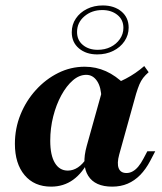

<svg xmlns="http://www.w3.org/2000/svg" viewBox="-20 -674 596 705"><path d="M167.7 11.3Q105.6 11.3 70.2 -31Q34.7 -73.4 34.7 -146Q34.7 -202.4 55.2 -253.2Q75.8 -304 111.7 -343.5Q147.6 -383.1 193.5 -406Q239.5 -429 291.1 -429Q332.3 -429 369 -412.5Q405.6 -396 437.9 -363.7L352.4 -312.9Q351.6 -354 336.3 -376.6Q321 -399.2 296.8 -399.2Q271 -399.2 247.6 -379Q224.2 -358.9 205.2 -324.2Q186.3 -289.5 175.4 -246.4Q164.5 -203.2 164.5 -157.3Q164.5 -104 181.5 -75.8Q198.4 -47.6 229 -47.6Q248.4 -47.6 266.1 -59.3Q283.9 -71 299.2 -95.2L308.1 -88.7Q283.9 -39.5 248.8 -14.1Q213.7 11.3 167.7 11.3ZM391.9 11.3Q329 11.3 304 -28.2Q279 -67.7 298.4 -137.9L358.1 -351.6Q405.6 -366.1 441.9 -385.1Q478.2 -404 509.7 -431.5L525.8 -408.9Q513.7 -398.4 505.6 -387.9Q497.6 -377.4 491.9 -364.1Q486.3 -350.8 479.8 -329.8L417.7 -106.5Q408.9 -74.2 415.7 -56.5Q422.6 -38.7 444.4 -38.7Q456.5 -38.7 467.3 -44.8Q478.2 -50.8 487.9 -62.5Q497.6 -74.2 506.5 -91.1L521 -118.5H550L531.5 -83.1Q515.3 -52.4 494.8 -31.5Q474.2 -10.5 448.8 0.4Q423.4 11.3 391.9 11.3ZM337.1 -474.2Q296 -474.2 269.8 -496.4Q243.5 -518.5 243.5 -555.6Q243.5 -583.9 258.5 -606Q273.4 -628.2 299.2 -641.1Q325 -654 357.3 -654Q399.2 -654 425.8 -631.9Q452.4 -609.7 452.4 -572.6Q452.4 -545.2 437.1 -522.6Q421.8 -500 395.6 -487.1Q369.4 -474.2 337.1 -474.2ZM338.7 -491.1Q365.3 -491.1 386.3 -501.6Q407.3 -512.1 420.2 -530.6Q433.1 -549.2 433.1 -571.8Q433.1 -601.6 410.9 -619.4Q388.7 -637.1 355.6 -637.1Q316.9 -637.1 289.9 -614.1Q262.9 -591.1 262.9 -556.5Q262.9 -526.6 284.3 -508.9Q305.6 -491.1 338.7 -491.1Z"/></svg>

Font: Playfair 5pt SemiExpanded Light ExtraBold
Style: Italic
Weight: 800
Italic angle: -15.6°
Version: Version 2.001;gftools[0.9.30]